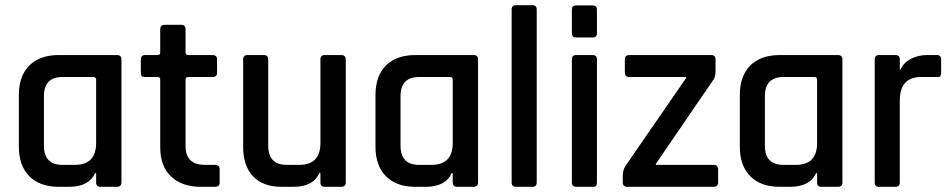

<svg xmlns="http://www.w3.org/2000/svg" viewBox="-20 -723 3677 743"><path d="M247 0H208Q134 0 93.5 -41Q53 -82 53 -155V-355Q53 -429 93.5 -469.5Q134 -510 208 -510H432Q450 -510 450 -493V-17Q450 0 432 0H369Q352 0 352 -17V-53H348Q324 0 247 0ZM352 -170V-415Q352 -425 341 -425H222Q150 -425 150 -351V-159Q150 -85 222 -85H270Q352 -85 352 -170Z M590 -425H542Q532 -425 528.5 -428.5Q525 -432 525 -441V-493Q525 -510 542 -510H590Q600 -510 600 -520V-610Q600 -627 618 -627H681Q698 -627 698 -610V-520Q698 -510 709 -510H802Q820 -510 820 -493V-441Q820 -425 802 -425H709Q698 -425 698 -415V-158Q698 -85 773 -85H812Q830 -85 830 -68V-16Q830 0 812 0H758Q684 0 642 -40Q600 -80 600 -153V-415Q600 -425 590 -425Z M1115 0H1070Q998 0 959.5 -40.5Q921 -81 921 -155V-493Q921 -510 938 -510H1001Q1018 -510 1018 -493V-159Q1018 -85 1090 -85H1138Q1220 -85 1220 -170V-493Q1220 -510 1237 -510H1300Q1318 -510 1318 -493V-17Q1318 0 1300 0H1237Q1220 0 1220 -17V-53H1216Q1192 0 1115 0Z M1627 0H1588Q1514 0 1473.5 -41Q1433 -82 1433 -155V-355Q1433 -429 1473.5 -469.5Q1514 -510 1588 -510H1812Q1830 -510 1830 -493V-17Q1830 0 1812 0H1749Q1732 0 1732 -17V-53H1728Q1704 0 1627 0ZM1732 -170V-415Q1732 -425 1721 -425H1602Q1530 -425 1530 -351V-159Q1530 -85 1602 -85H1650Q1732 -85 1732 -170Z M2040 0H1977Q1960 0 1960 -17V-686Q1960 -703 1977 -703H2040Q2057 -703 2057 -686V-17Q2057 0 2040 0Z M2193 -595V-686Q2193 -702 2209 -702H2274Q2290 -702 2290 -686V-595Q2290 -578 2274 -578H2209Q2193 -578 2193 -595ZM2193 -17V-493Q2193 -510 2209 -510H2273Q2290 -510 2290 -493V-17Q2290 -7 2286.5 -3.5Q2283 0 2274 0H2210Q2193 0 2193 -17Z M2390 -17V-43Q2390 -68 2404 -86L2635 -421V-425H2416Q2398 -425 2398 -443V-493Q2398 -510 2416 -510H2732Q2749 -510 2749 -493V-447Q2749 -423 2737 -409L2518 -89V-85H2741Q2759 -85 2759 -67V-17Q2759 0 2741 0H2408Q2390 0 2390 -17Z M3037 0H2998Q2924 0 2883.5 -41Q2843 -82 2843 -155V-355Q2843 -429 2883.5 -469.5Q2924 -510 2998 -510H3222Q3240 -510 3240 -493V-17Q3240 0 3222 0H3159Q3142 0 3142 -17V-53H3138Q3114 0 3037 0ZM3142 -170V-415Q3142 -425 3131 -425H3012Q2940 -425 2940 -351V-159Q2940 -85 3012 -85H3060Q3142 -85 3142 -170Z M3445 0H3382Q3365 0 3365 -17V-493Q3365 -510 3382 -510H3445Q3462 -510 3462 -493V-455H3466Q3476 -480 3504.5 -495Q3533 -510 3568 -510H3605Q3622 -510 3622 -493V-441Q3622 -422 3605 -425H3545Q3462 -425 3462 -334V-17Q3462 0 3445 0Z"/></svg>

Font: Rajdhani SemiBold
Style: Regular
Weight: 600
Designer: Satya Rajpurohit, Jyotish Sonowal
Foundry: Indian Type Foundry
Version: Version 1.201 February 1, 2022